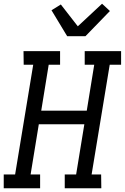

<svg xmlns="http://www.w3.org/2000/svg" viewBox="-30 -1009 669 1029"><path d="M-10 0V-74H51L148 -662H97L96 -735H292V-662H231L191 -416H435L475 -662H424V-735H619V-662H558L461 -74H512L513 0H317V-74H378L422 -343H178L134 -74H185V0ZM330 -815 246 -954 296 -985 387 -868 517 -989 559 -950 428 -815Z"/></svg>

Font: Iosevka Etoile
Style: Italic
Weight: 400
Italic angle: -9°
Designer: Belleve Invis
Foundry: Belleve Invis
Version: Version 22.1.2; ttfautohint (v1.8.4)